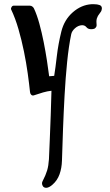

<svg xmlns="http://www.w3.org/2000/svg" viewBox="-20 -464 524 914"><path d="M122 -437Q129 -437 134.5 -432.5Q140 -428 142 -423Q156 -393 167.5 -351Q179 -309 188 -263.5Q197 -218 203.5 -175.5Q210 -133 214 -101Q221 -102 227 -102Q233 -102 238 -103Q244 -140 250.5 -196.5Q257 -253 272 -314Q286 -370 326.5 -405.5Q367 -441 416 -444Q422 -444 427 -444Q443 -444 454 -440Q465 -436 465 -424Q465 -421 464 -418Q463 -410 454 -399.5Q445 -389 441 -376Q439 -369 439 -361Q439 -356 439.5 -352Q440 -348 440 -344Q440 -340 439 -338Q435 -330 429.5 -327.5Q424 -325 414 -325Q399 -325 391.5 -334.5Q384 -344 371 -344Q371 -344 370 -344Q352 -343 337 -329.5Q322 -316 319 -301Q307 -243 299.5 -168Q292 -93 287.5 -11.5Q283 70 280 150.5Q277 231 275 300Q274 336 263.5 365.5Q253 395 230 415Q213 430 200 430Q190 430 185 423.5Q180 417 180 409Q180 403 183 398Q198 369 204.5 347Q211 325 213 294Q215 256 217 200.5Q219 145 221.5 84Q224 23 225 -32Q206 -30 185 -24Q164 -18 141 -10Q134 -8 129 -12.5Q124 -17 123 -25Q119 -64 112 -114.5Q105 -165 94 -219Q83 -273 68 -325Q53 -377 33 -419Q31 -424 35 -430.5Q39 -437 45 -437Z"/></svg>

Font: Triodion
Style: Regular
Weight: 400
Version: Version 1.201; ttfautohint (v1.8.4.7-5d5b)